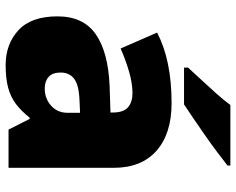

<svg xmlns="http://www.w3.org/2000/svg" viewBox="-96 -710 816 663"><g transform="rotate(90 311.5 -378.0)"><path d="M336 -563Q441 -563 500 -511Q559 -459 559 -363V0H427L390 -73H386Q363 -44 338.5 -25.5Q314 -7 282 1.5Q250 10 204 10Q132 10 84 -34Q36 -78 36 -169Q36 -258 97.5 -301Q159 -344 276 -349L368 -352V-360Q368 -397 350 -412.5Q332 -428 301 -428Q268 -428 228 -416.5Q188 -405 147 -387L92 -513Q140 -538 200.5 -550.5Q261 -563 336 -563ZM325 -245Q273 -243 251.5 -226.5Q230 -210 230 -180Q230 -152 245 -138.5Q260 -125 285 -125Q320 -125 344.5 -147Q369 -169 369 -204V-247ZM551 -756Q533 -742 506 -721.5Q479 -701 448 -679.5Q417 -658 388.5 -638.5Q360 -619 340 -606H213V-620Q230 -639 254 -664.5Q278 -690 302 -717Q326 -744 342 -766H551Z"/></g></svg>

Font: Noto Sans Telugu Black
Style: Regular
Weight: 900
Designer: Jelle Bosma - Monotype Design Team
Foundry: Monotype Imaging Inc.
Version: Version 2.005; ttfautohint (v1.8.4.7-5d5b)